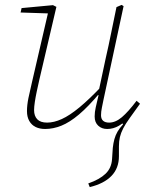

<svg xmlns="http://www.w3.org/2000/svg" viewBox="-20 -515 602 783"><path d="M346 248 340 233Q386 217 410.5 193.5Q435 170 437 133L440 88Q442 69 446.5 52.5Q451 36 459.5 21.5Q468 7 482 -8L475 -17L525 -79L551 -92Q526 -57 509 -33.5Q492 -10 482.5 8.5Q473 27 469 44Q465 61 465 82V122Q465 171 434.5 202.5Q404 234 346 248ZM164 11Q142 11 125.5 3Q109 -5 99.5 -21.5Q90 -38 90 -62Q90 -86 96 -115.5Q102 -145 110 -178L179 -476L186 -460L64 -464L68 -482L196 -494L210 -487L140 -188Q135 -166 130 -142.5Q125 -119 122 -99Q119 -79 119 -66Q119 -42 132 -28.5Q145 -15 172 -15Q200 -15 232 -29.5Q264 -44 304.5 -77.5Q345 -111 398 -167L400 -136H387Q340 -80 302 -48Q264 -16 230.5 -2.5Q197 11 164 11ZM417 11Q395 11 380.5 -2.5Q366 -16 366 -40Q366 -58 370.5 -77.5Q375 -97 382 -127H379L411 -277Q423 -329 433.5 -381.5Q444 -434 455 -486L476 -495L484 -490L402 -108Q399 -93 395.5 -76Q392 -59 392 -45Q392 -30 400.5 -22.5Q409 -15 425 -15Q451 -15 477 -37Q503 -59 537 -104L551 -92Q530 -62 508.5 -38.5Q487 -15 464.5 -2Q442 11 417 11Z"/></svg>

Font: Source Serif 4 ExtraLight
Style: Italic
Weight: 250
Italic angle: -12°
Designer: Frank Grießhammer
Foundry: Adobe Systems Incorporated
Version: Version 4.004;hotconv 1.0.116;makeotfexe 2.5.65601